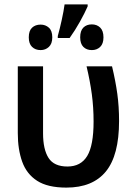

<svg xmlns="http://www.w3.org/2000/svg" viewBox="-20 -845 603 874"><path d="M282 9Q197 9 149 -22Q101 -53 81 -109Q61 -165 61 -239V-543H176V-238Q176 -165 201 -126Q226 -87 287 -87Q348 -87 377 -135Q406 -183 406 -292Q406 -356 398 -416Q390 -476 374 -543H490Q506 -476 514 -418Q522 -360 522 -294Q522 -138 462 -64.5Q402 9 282 9ZM243 -681Q252 -713 261 -754Q270 -795 274 -825H379V-816Q366 -786 344 -746.5Q322 -707 297 -672H243ZM398 -617Q374 -617 359.5 -631.5Q345 -646 345 -675Q345 -705 359.5 -719.5Q374 -734 398 -734Q421 -734 436 -719.5Q451 -705 451 -675Q451 -646 436 -631.5Q421 -617 398 -617ZM165 -617Q141 -617 126 -631.5Q111 -646 111 -675Q111 -705 126 -719Q141 -733 165 -733Q187 -733 202.5 -719Q218 -705 218 -675Q218 -646 202.5 -631.5Q187 -617 165 -617Z"/></svg>

Font: Noto Sans Mono SemiCondensed SemiBold
Style: Regular
Weight: 600
Width: 4
Designer: Monotype Design Team
Foundry: Monotype Imaging Inc.
Version: Version 2.014; ttfautohint (v1.8.4.7-5d5b)